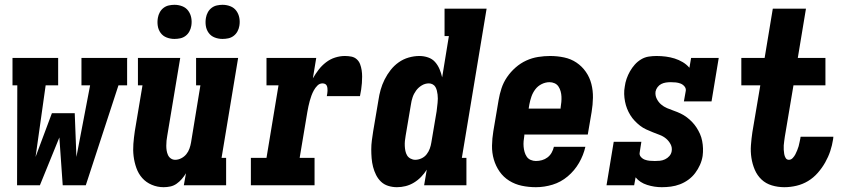

<svg xmlns="http://www.w3.org/2000/svg" viewBox="-20 -771 3540 799"><path d="M51 0 52 -416H32V-530H222V-416H170L128 -118L196 -300H291L298 -118L355 -416H319V-530H510L509 -526V-416H473L337 0H241L227 -199L146 0Z M661 8Q635 8 611.5 -2Q588 -12 572 -30Q556 -48 547.5 -72Q539 -96 536 -121Q533 -146 535 -172Q537 -198 541 -225L573 -416H554V-530H730L676 -206Q674 -196 673 -185.5Q672 -175 672 -164.5Q672 -154 673.5 -144.5Q675 -135 679 -126Q683 -117 691 -111.5Q699 -106 709 -106Q722 -106 734.5 -112.5Q747 -119 755.5 -129.5Q764 -140 768.5 -153Q773 -166 775 -178L814 -416H796V-530H971L902 -114H921V0H745L754 -50Q746 -37 736.5 -26Q727 -15 715 -6.5Q703 2 689 5Q675 8 661 8ZM906 -609Q889 -609 873.5 -615Q858 -621 848.5 -634Q839 -647 836.5 -663.5Q834 -680 837 -697Q839 -709 845 -720Q851 -731 861 -738.5Q871 -746 883 -748.5Q895 -751 906 -751Q923 -751 938.5 -745Q954 -739 963.5 -726Q973 -713 976 -696.5Q979 -680 976 -663Q974 -651 968 -640Q962 -629 952 -621.5Q942 -614 930 -611.5Q918 -609 906 -609ZM706 -609Q689 -609 673.5 -615Q658 -621 648.5 -634Q639 -647 636.5 -663.5Q634 -680 637 -697Q639 -709 645 -720Q651 -731 661 -738.5Q671 -746 683 -748.5Q695 -751 706 -751Q723 -751 738.5 -745Q754 -739 763.5 -726Q773 -713 776 -696.5Q779 -680 776 -663Q774 -651 768 -640Q762 -629 752 -621.5Q742 -614 730 -611.5Q718 -609 706 -609Z M1024 0V-114H1089L1139 -416H1089V-530H1296L1282 -445Q1293 -464 1306 -481Q1319 -498 1336.5 -511.5Q1354 -525 1374.5 -531.5Q1395 -538 1415 -538Q1429 -538 1442 -535.5Q1455 -533 1464.5 -524.5Q1474 -516 1478.5 -504Q1483 -492 1485 -479Q1487 -466 1487 -452.5Q1487 -439 1486 -425.5Q1485 -412 1483 -398.5Q1481 -385 1478 -371H1340Q1341 -377 1342 -382.5Q1343 -388 1343 -393.5Q1343 -399 1342.5 -404.5Q1342 -410 1339.5 -415Q1337 -420 1332 -422Q1327 -424 1322 -424Q1310 -424 1301 -415Q1292 -406 1286 -395Q1280 -384 1276 -373Q1272 -362 1269 -351Q1266 -340 1263.5 -328.5Q1261 -317 1259 -305L1227 -114H1289V0Z M1632 8Q1613 8 1595.5 2.5Q1578 -3 1565.5 -15Q1553 -27 1545 -43Q1537 -59 1532.5 -76.5Q1528 -94 1526.5 -112.5Q1525 -131 1525 -149.5Q1525 -168 1527.5 -187Q1530 -206 1533 -225L1555 -355Q1558 -376 1564 -397.5Q1570 -419 1580.5 -440Q1591 -461 1605.5 -479.5Q1620 -498 1639 -511.5Q1658 -525 1680.5 -531.5Q1703 -538 1725 -538Q1744 -538 1761.5 -532Q1779 -526 1790.5 -513Q1802 -500 1809 -483.5Q1816 -467 1820 -449L1848 -621H1830V-735H2005L1902 -114H1921V0H1745L1756 -65Q1746 -49 1732.5 -35Q1719 -21 1702.5 -11Q1686 -1 1668 3.5Q1650 8 1632 8ZM1708 -106Q1721 -106 1734 -112Q1747 -118 1755.5 -129Q1764 -140 1768.5 -152.5Q1773 -165 1775 -178L1797 -308Q1798 -317 1799 -325.5Q1800 -334 1801 -343Q1802 -352 1802 -360.5Q1802 -369 1801 -377.5Q1800 -386 1798 -394Q1796 -402 1792 -409Q1788 -416 1780.5 -420Q1773 -424 1765 -424Q1749 -424 1735 -415.5Q1721 -407 1711.5 -394Q1702 -381 1697 -366Q1692 -351 1690 -336L1668 -206Q1666 -195 1665 -184.5Q1664 -174 1664.5 -163.5Q1665 -153 1667 -143Q1669 -133 1674 -124.5Q1679 -116 1688.5 -111Q1698 -106 1708 -106Z M2210 8Q2180 8 2151.5 2Q2123 -4 2099 -19Q2075 -34 2059 -57Q2043 -80 2035 -107.5Q2027 -135 2027.5 -165Q2028 -195 2033 -225L2055 -355Q2059 -379 2067 -403.5Q2075 -428 2090 -450Q2105 -472 2125.5 -490Q2146 -508 2170 -519Q2194 -530 2219.5 -534Q2245 -538 2269 -538Q2299 -538 2327.5 -532Q2356 -526 2379 -510.5Q2402 -495 2418 -472Q2434 -449 2441 -421.5Q2448 -394 2447.5 -364.5Q2447 -335 2442 -305L2426 -211H2162V-207Q2160 -195 2159 -183.5Q2158 -172 2159 -160.5Q2160 -149 2163 -138.5Q2166 -128 2172 -119Q2178 -110 2188.5 -105.5Q2199 -101 2210 -101Q2223 -101 2235.5 -104.5Q2248 -108 2258.5 -116Q2269 -124 2275.5 -135.5Q2282 -147 2285 -160H2416Q2408 -125 2389.5 -93Q2371 -61 2342.5 -37Q2314 -13 2279.5 -2.5Q2245 8 2210 8ZM2180 -319H2313V-323Q2315 -335 2316 -346.5Q2317 -358 2316.5 -369Q2316 -380 2313 -391Q2310 -402 2304 -411Q2298 -420 2288 -424.5Q2278 -429 2267 -429Q2250 -429 2234 -421Q2218 -413 2207.5 -399Q2197 -385 2191.5 -369Q2186 -353 2183 -337Z M2734 8Q2703 8 2673 -1.5Q2643 -11 2625 -33L2619 0H2504L2534 -181H2649L2642 -136Q2640 -126 2647 -118Q2654 -110 2663.5 -106.5Q2673 -103 2683.5 -102Q2694 -101 2705 -101Q2715 -101 2726 -102Q2737 -103 2747.5 -108Q2758 -113 2765.5 -121.5Q2773 -130 2775 -141Q2778 -157 2770.5 -171Q2763 -185 2751.5 -194.5Q2740 -204 2725.5 -209.5Q2711 -215 2697 -220.5Q2683 -226 2669 -232.5Q2655 -239 2643.5 -248Q2632 -257 2621.5 -268Q2611 -279 2603 -292Q2595 -305 2589.5 -319Q2584 -333 2581 -348.5Q2578 -364 2577.5 -379.5Q2577 -395 2580 -411Q2582 -427 2587.5 -443Q2593 -459 2601.5 -474Q2610 -489 2621.5 -502Q2633 -515 2648 -524Q2663 -533 2679.5 -535.5Q2696 -538 2712 -538Q2732 -538 2751 -535.5Q2770 -533 2787.5 -527.5Q2805 -522 2821 -512.5Q2837 -503 2849 -489L2856 -530H2971L2941 -349H2826L2834 -394Q2835 -404 2828 -412Q2821 -420 2811.5 -423.5Q2802 -427 2792 -428Q2782 -429 2771 -429Q2761 -429 2751 -427.5Q2741 -426 2732 -421.5Q2723 -417 2716.5 -408.5Q2710 -400 2708 -390Q2706 -374 2713 -360Q2720 -346 2731 -336.5Q2742 -327 2756 -321Q2770 -315 2784.5 -310Q2799 -305 2812.5 -298.5Q2826 -292 2838 -283Q2850 -274 2860.5 -263Q2871 -252 2879 -239.5Q2887 -227 2893 -213.5Q2899 -200 2902 -184.5Q2905 -169 2905.5 -153.5Q2906 -138 2904 -122Q2901 -103 2893 -85Q2885 -67 2873 -51Q2861 -35 2844.5 -23Q2828 -11 2809.5 -4Q2791 3 2772 5.5Q2753 8 2734 8Z M3244 8Q3217 8 3192 0.5Q3167 -7 3149 -24Q3131 -41 3121 -64.5Q3111 -88 3107 -114Q3103 -140 3105 -167Q3107 -194 3111 -221L3144 -416H3065V-530H3162L3196 -735H3334L3300 -530H3415V-416H3282L3246 -202Q3245 -193 3243.5 -184Q3242 -175 3241.5 -166Q3241 -157 3241.5 -148Q3242 -139 3243.5 -130Q3245 -121 3249.5 -113.5Q3254 -106 3263 -106Q3272 -106 3279 -113.5Q3286 -121 3290 -129Q3294 -137 3297.5 -145.5Q3301 -154 3303.5 -162.5Q3306 -171 3307.5 -180Q3309 -189 3311 -197Q3311 -198 3311 -199.5Q3311 -201 3312 -202H3448Q3448 -200 3447.5 -197Q3447 -194 3447 -192Q3443 -166 3435 -142Q3427 -118 3414 -95Q3401 -72 3383 -51.5Q3365 -31 3342.5 -17.5Q3320 -4 3294.5 2Q3269 8 3244 8Z"/></svg>

Font: Iosevka Slab Heavy Oblique
Style: Regular
Weight: 900
Italic angle: -9°
Monospace: yes
Designer: Belleve Invis
Foundry: Belleve Invis
Version: Version 11.1.1; ttfautohint (v1.8.3)